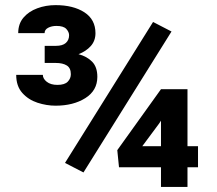

<svg xmlns="http://www.w3.org/2000/svg" viewBox="-20 -737 857 757"><path d="M656.2 -612.8 309.1 -57.1 236.3 -94.7 583.5 -650.4ZM760.7 -160.6V-77.6H719.2V0H614.7V-77.6H449.2L442.4 -145L614.7 -385.3H719.2V-160.6ZM541 -160.6H614.7V-261.2L607.4 -250ZM156.2 -488.8V-556.2H200.2Q226.6 -556.2 239.5 -567.6Q252.4 -579.1 252.4 -598.1Q252.4 -610.8 241.5 -622.8Q230.5 -634.8 202.6 -634.8Q183.6 -634.8 169.7 -627.4Q155.8 -620.1 155.8 -606.4H51.8Q51.8 -643.1 72.5 -667.5Q93.3 -691.9 127 -704.3Q160.6 -716.8 199.2 -716.8Q269 -716.8 312.7 -688.5Q356.4 -660.2 356.4 -606Q356.4 -576.2 337.9 -555.4Q319.3 -534.7 289.6 -523.4Q322.8 -514.6 343.3 -493.7Q363.8 -472.7 363.8 -434.1Q363.8 -379.9 316.4 -350.1Q269 -320.3 199.2 -320.3Q163.6 -320.3 127.7 -332Q91.8 -343.8 67.9 -370.6Q43.9 -397.5 43.9 -441.9H148.9Q148.9 -426.8 164.3 -414.6Q179.7 -402.3 206.5 -402.3Q234.9 -402.3 247.1 -415Q259.3 -427.7 259.3 -444.3Q259.3 -468.8 243.4 -478.8Q227.5 -488.8 200.2 -488.8Z"/></svg>

Font: Vazirmatn RD ExtraBold
Style: Regular
Weight: 800
Designer: Saber Rastikerdar
Foundry: Saber Rastikerdar
Version: Version 32.102